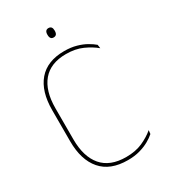

<svg xmlns="http://www.w3.org/2000/svg" viewBox="-194 -890 887 998"><g transform="rotate(-30 249.0 -391.0)"><path d="M275.5 9Q170 9 116.8 -52.8Q63.5 -114.5 63.5 -226.5V-413Q63.5 -525.5 116 -586.8Q168.5 -648 270.5 -648Q310 -648 342.2 -639Q374.5 -630 398.5 -616.2Q422.5 -602.5 438 -589L441 -567Q411 -592 369 -611Q327 -630 270.5 -630Q178 -630 130.5 -573.8Q83 -517.5 83 -413V-226.5Q83 -122.5 131.2 -66Q179.5 -9.5 275.5 -9.5Q332 -9.5 373.8 -28Q415.5 -46.5 446 -72.5L443.5 -50.5Q428 -36.5 403.8 -22.8Q379.5 -9 347.5 0Q315.5 9 275.5 9ZM259.5 -736.5Q249 -736.5 243.5 -743.2Q238 -750 238 -764V-766Q238 -779 243.5 -785.8Q249 -792.5 259.5 -792.5Q270.5 -792.5 276 -785.8Q281.5 -779 281.5 -766V-764Q281.5 -750 276 -743.2Q270.5 -736.5 259.5 -736.5Z"/></g></svg>

Font: Anek Latin Thin
Style: Regular
Weight: 250
Designer: Yesha Goshar
Foundry: Ek Type
Version: Version 1.003